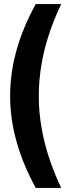

<svg xmlns="http://www.w3.org/2000/svg" viewBox="-20 -810 323 950"><path d="M157 120Q30 -112 30 -335Q30 -560 157 -790H283Q172 -559 172 -335Q172 -113 283 120Z"/></svg>

Font: Akshar SemiBold
Style: Regular
Weight: 600
Designer: Tall Chai
Foundry: Tall Chai
Version: Version 1.000